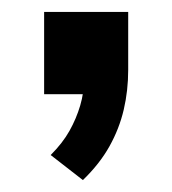

<svg xmlns="http://www.w3.org/2000/svg" viewBox="-20 -158 289 322"><path d="M119 144 65 102Q85 82 96.5 61.5Q108 41 114.5 19Q121 -3 121 -26L148 0H54V-138H195V-41Q195 -6 187.5 26Q180 58 163.5 87.5Q147 117 119 144Z"/></svg>

Font: Nunito Sans 10pt SemiCondensed
Style: Bold
Weight: 700
Width: 4
Designer: Vernon Adams
Foundry: Vernon Adams
Version: Version 3.101;gftools[0.9.27]